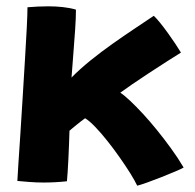

<svg xmlns="http://www.w3.org/2000/svg" viewBox="-20 -562 618 608"><path d="M414.5 26Q407.5 11 392.8 -12.8Q378 -36.5 359.2 -63.2Q340.5 -90 320.2 -115.5Q300 -141 281.5 -160.2Q263 -179.5 249.5 -187.5Q244.5 -184 237.2 -178.5Q230 -173 222.2 -166.5Q214.5 -160 208.2 -155Q202 -150 200 -148Q199.5 -126.5 198.5 -103Q197.5 -79.5 196.5 -57.2Q195.5 -35 194.2 -16.8Q193 1.5 192 12Q173.5 14 155 15Q136.5 16 118 16Q94 16 72.5 14.2Q51 12.5 35 11Q35.5 -3 38.2 -42.8Q41 -82.5 44.5 -137.8Q48 -193 51.8 -254Q55.5 -315 59 -372.5Q62.5 -430 64.8 -474.2Q67 -518.5 67 -539Q83 -540.5 100 -541.2Q117 -542 133.5 -542Q157 -542 179.5 -539.5Q202 -537 220.5 -531.5Q220.5 -506.5 218 -469Q215.5 -431.5 212.2 -391Q209 -350.5 206.5 -316.5Q232.5 -343 266.5 -370.5Q300.5 -398 337 -423.8Q373.5 -449.5 407.5 -472.2Q441.5 -495 467 -512Q475 -504.5 487 -489.8Q499 -475 511.8 -457.2Q524.5 -439.5 535.5 -423Q546.5 -406.5 553 -395.5Q533 -383 506 -365.8Q479 -348.5 450.8 -330Q422.5 -311.5 398.5 -295Q374.5 -278.5 361 -268.5Q374 -260 392.5 -242.5Q411 -225 432.8 -201.5Q454.5 -178 477 -150.2Q499.5 -122.5 521.5 -92.2Q543.5 -62 561.5 -31.5Q554 -27 534.5 -18.8Q515 -10.5 491 -1Q467 8.5 446 16Q425 23.5 414.5 26Z"/></svg>

Font: Grandstander Thin
Style: Bold
Weight: 700
Version: Version 1.200